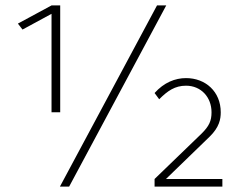

<svg xmlns="http://www.w3.org/2000/svg" viewBox="-20 -688 906 708"><path d="M202 -274V-668H170L46 -601L63 -579L170 -637V-274ZM235 0 593 -668H559L201 0ZM800 0V-28H592L753 -184C789 -219 794 -249 794 -274C794 -350 738 -400 666 -400C626 -400 585 -384 550 -345L567 -322C598 -353 625 -372 666 -372C721 -372 760 -330 760 -274C760 -242 751 -223 724 -196L550 -28V0Z"/></svg>

Font: Gantari Thin
Style: Regular
Weight: 250
Designer: Anugrah Pasau
Foundry: Lafontype
Version: Version 1.000